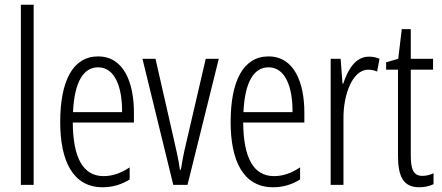

<svg xmlns="http://www.w3.org/2000/svg" viewBox="-20 -831 1864 810"><path d="M122 -51V-811H68V-51Z M394 -593C287 -593 234 -489 234 -316C234 -153 287 -41 413 -41C456 -41 494 -53 527 -74V-125C490 -100 454 -88 417 -88C330 -88 288 -166 287 -314H545V-356C545 -483 502 -593 394 -593ZM394 -547C466 -547 496 -461 495 -358H288C294 -486 332 -547 394 -547Z M711 -51H771L903 -583H848L765 -226C755 -185 748 -147 743 -115H739C733 -158 724 -198 715 -236L636 -583H581Z M1113 -593C1006 -593 953 -489 953 -316C953 -153 1006 -41 1132 -41C1175 -41 1213 -53 1246 -74V-125C1209 -100 1173 -88 1136 -88C1049 -88 1007 -166 1006 -314H1264V-356C1264 -483 1221 -593 1113 -593ZM1113 -547C1185 -547 1215 -461 1214 -358H1007C1013 -486 1051 -547 1113 -547Z M1536 -592C1479 -592 1447 -536 1428 -478H1425L1417 -583H1375V-51H1429V-330C1428 -434 1468 -537 1533 -537C1547 -537 1561 -534 1571 -529L1581 -583C1566 -590 1550 -592 1536 -592Z M1762 -89C1723 -89 1713 -118 1713 -177V-537H1807V-583H1713V-708H1675L1660 -583L1609 -568V-537H1659V-174C1659 -86 1682 -41 1748 -41C1773 -41 1792 -46 1809 -54V-100C1796 -94 1779 -89 1762 -89Z"/></svg>

Font: Noto Sans Tamil UI ExtraCondensed Light
Style: Regular
Weight: 300
Width: 2
Designer: Jelle Bosma - Monotype Design Team
Foundry: Monotype Imaging Inc.
Version: Version 2.004